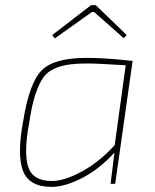

<svg xmlns="http://www.w3.org/2000/svg" viewBox="-20 -718 604 750"><path d="M194 -568 184 -581 336 -698H354L475 -581L463 -569L348 -671H339ZM412 0 427 -122Q368 -57 300.5 -22.5Q233 12 182 12Q94 12 70 -50Q46 -112 70 -242Q94 -393 142 -442.5Q190 -492 319 -492Q390 -492 498 -480L430 0ZM428 -151 471 -463Q362 -470 322 -470Q271 -470 238.5 -464Q206 -458 181 -444Q156 -430 140.5 -401.5Q125 -373 114 -335.5Q103 -298 94 -238Q72 -119 90.5 -65Q109 -11 182 -11Q232 -11 300.5 -48.5Q369 -86 428 -151Z"/></svg>

Font: Ezarion Thin
Style: Italic
Weight: 250
Italic angle: -8°
Designer: Natanael Gama
Version: Version 1.001;PS 001.001;hotconv 1.0.70;makeotf.lib2.5.58329